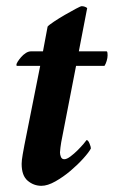

<svg xmlns="http://www.w3.org/2000/svg" viewBox="-20 -593 368 621"><path d="M134 -507Q138 -512 154.5 -523Q171 -534 190 -545Q209 -556 225 -564.5Q241 -573 244 -573Q254 -573 262 -567L235 -427H324Q327 -427 327.5 -422.5Q328 -418 328 -414Q328 -406 325 -396Q322 -386 318 -380H226L178 -133Q177 -128 175.5 -116Q174 -104 174 -100Q174 -93 177 -85.5Q180 -78 188 -78Q196 -78 208 -87Q220 -96 231 -107Q242 -118 250.5 -128Q259 -138 260 -140Q265 -140 269.5 -129Q274 -118 274 -113Q268 -101 249.5 -80.5Q231 -60 208 -40.5Q185 -21 159.5 -6.5Q134 8 114 8Q89 8 69.5 -8.5Q50 -25 50 -63Q50 -74 53.5 -94Q57 -114 59 -124L110 -380H35Q33 -380 33 -383Q33 -387 37.5 -394Q42 -401 48.5 -408.5Q55 -416 63.5 -421.5Q72 -427 81 -427H119Z"/></svg>

Font: Vermiglione
Style: Bold Italic
Weight: 700
Italic angle: -11°
Version: Version 1.000